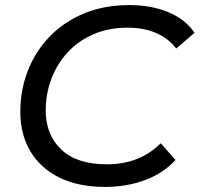

<svg xmlns="http://www.w3.org/2000/svg" viewBox="-20 -728 786 756"><path d="M394 8Q288 8 213.5 -29Q139 -66 99.5 -132.5Q60 -199 60 -287Q60 -374 90 -450.5Q120 -527 176.5 -585Q233 -643 312 -675.5Q391 -708 489 -708Q576 -708 643 -680Q710 -652 746 -599L674 -537Q643 -577 595 -598Q547 -619 482 -619Q407 -619 347.5 -593Q288 -567 246.5 -522Q205 -477 182.5 -418Q160 -359 160 -293Q160 -198 221 -139.5Q282 -81 401 -81Q530 -81 613 -164L671 -98Q622 -45 550 -18.5Q478 8 394 8Z"/></svg>

Font: Montserrat Medium
Style: Italic
Weight: 500
Italic angle: -11.3°
Designer: Julieta Ulanovsky
Foundry: Julieta Ulanovsky
Version: Version 9.000; ttfautohint (v1.8.4.7-5d5b)